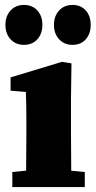

<svg xmlns="http://www.w3.org/2000/svg" viewBox="-20 -759 388 779"><path d="M77 -577Q44 -577 23 -599.5Q2 -622 2 -658Q2 -694 23 -716.5Q44 -739 77 -739Q111 -739 131.5 -716.5Q152 -694 152 -658Q152 -622 131.5 -599.5Q111 -577 77 -577ZM274 -577Q241 -577 220 -599.5Q199 -622 199 -658Q199 -694 220 -716.5Q241 -739 274 -739Q308 -739 328 -716.5Q348 -694 348 -658Q348 -622 328 -599.5Q308 -577 274 -577ZM30 0V-61L129 -71H221L324 -61V0ZM85 0Q86 -30 86 -67Q86 -104 86.5 -143Q87 -182 87 -215V-267Q87 -302 86.5 -329.5Q86 -357 85 -386L23 -391V-445L231 -508L270 -502L268 -359V-215Q268 -182 268.5 -143Q269 -104 269 -67Q269 -30 270 0Z"/></svg>

Font: Source Serif 4 ExtraBold
Style: Regular
Weight: 800
Designer: Frank Grießhammer
Foundry: Adobe Systems Incorporated
Version: Version 4.004;hotconv 1.0.116;makeotfexe 2.5.65601